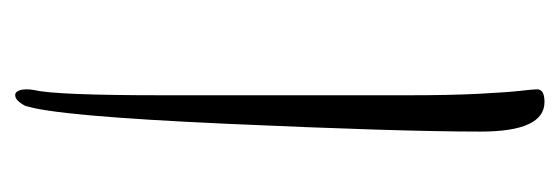

<svg xmlns="http://www.w3.org/2000/svg" viewBox="-268 -398 754 259"><g transform="rotate(90 109.5 -269.0)"><path d="M123 75Q116 88 109 88Q106 88 104.5 86Q103 84 102 81Q101 78 101 73Q101 68 102 62Q109 34 109 -111V-444Q109 -499 107 -537.5Q105 -576 103 -593.5Q101 -611 101 -616Q101 -626 118 -626Q158 -626 158 -540Q158 -431 147.5 -198Q137 35 123 75Z"/></g></svg>

Font: Bilbo Swash Caps
Style: Regular
Weight: 400
Designer: Robert E. Leuschke
Foundry: Robert E. Leuschke
Version: Version 1.002